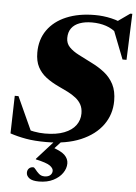

<svg xmlns="http://www.w3.org/2000/svg" viewBox="-63 -793 766 1079"><g transform="rotate(5 319.5 -253.0)"><path d="M562 -626.5Q533.5 -653 497.2 -665Q461 -677 417.5 -677Q378.5 -677 348.8 -666.2Q319 -655.5 302.8 -633.5Q286.5 -611.5 286.5 -578Q286.5 -547.5 306.5 -526.8Q326.5 -506 360.2 -488.8Q394 -471.5 434.5 -451Q475.5 -431 508.5 -404.8Q541.5 -378.5 560.8 -341Q580 -303.5 580 -248.5Q580 -172.5 537.2 -113Q494.5 -53.5 413.8 -19.2Q333 15 219 15Q153 15 105 6.5Q57 -2 15.5 -16L21 -228.5H42L140 -13.5L84.5 -56.5Q115.5 -43.5 146.2 -37.8Q177 -32 208 -32Q273 -32 316.5 -49Q360 -66 381.5 -95.5Q403 -125 403 -162Q403 -191 392 -211.5Q381 -232 361.2 -247.8Q341.5 -263.5 315.5 -276.8Q289.5 -290 260 -303.5Q220.5 -322 190.5 -345Q160.5 -368 143.2 -400.8Q126 -433.5 126 -482Q126 -555.5 163.8 -609Q201.5 -662.5 270 -691.2Q338.5 -720 430.5 -720Q477.5 -720 523.5 -709.5Q569.5 -699 619.5 -673L544 -686L627.5 -745H639L629 -484.5H606.5L533.5 -671.5ZM198 239.5Q160 239.5 143.2 226.5Q126.5 213.5 126.5 196Q126.5 180.5 135.8 171.5Q145 162.5 159.5 162.5Q165.5 162.5 173.8 173.8Q182 185 194.8 196.5Q207.5 208 226.5 208Q247.5 208 258.8 198Q270 188 270 173Q270 158.5 251 144.5Q232 130.5 170 117L170.5 113.5L294.5 -24.5H332.5L219.5 99L244.5 37.5Q305.5 56 327 77.2Q348.5 98.5 348.5 124.5Q348.5 153 330.2 179.2Q312 205.5 278.2 222.5Q244.5 239.5 198 239.5Z"/></g></svg>

Font: Newsreader 60pt ExtraBold
Style: Italic
Weight: 800
Italic angle: -17°
Designer: Hugues Gentile
Foundry: Production Type
Version: Version 1.003